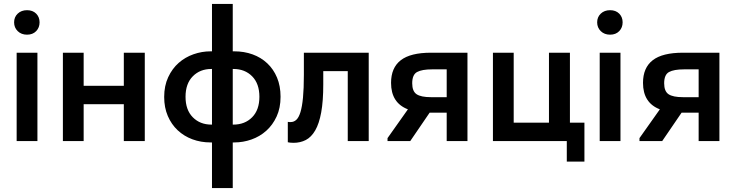

<svg xmlns="http://www.w3.org/2000/svg" viewBox="-20 -720 3757 980"><path d="M65 -451H171V0H65ZM118 -543Q89 -543 70.5 -561Q52 -579 52 -606Q52 -633 70.5 -650.5Q89 -668 118 -668Q147 -668 164.5 -650.5Q182 -633 182 -606Q182 -579 164.5 -561Q147 -543 118 -543Z M612 -188H407V0H301V-451H407V-282H612V-451H719V0H612Z M1055 7Q1005 7 962 -9Q919 -25 887 -55Q855 -85 836.5 -128Q818 -171 818 -225Q818 -282 838.5 -326Q859 -370 892 -399Q925 -428 967.5 -443Q1010 -458 1055 -458H1062V-700H1168V-458H1176Q1226 -458 1269 -442.5Q1312 -427 1344 -397Q1376 -367 1394 -324Q1412 -281 1412 -226Q1412 -169 1392 -125.5Q1372 -82 1339 -52.5Q1306 -23 1263.5 -8Q1221 7 1176 7H1168V240H1062V7ZM1168 -368V-84H1171Q1230 -84 1267 -121.5Q1304 -159 1304 -226Q1304 -293 1267 -330.5Q1230 -368 1171 -368ZM927 -226Q927 -159 964 -121.5Q1001 -84 1059 -84H1062V-368H1059Q1001 -368 964 -330.5Q927 -293 927 -226Z M1478 9Q1467 9 1460.5 8Q1454 7 1449 6V-98Q1453 -97 1457 -97Q1461 -97 1464 -97Q1480 -97 1492.5 -108.5Q1505 -120 1513.5 -147.5Q1522 -175 1526.5 -221.5Q1531 -268 1531 -338V-451H1862V0H1755V-357H1630V-289Q1630 -204 1619.5 -146.5Q1609 -89 1589 -54.5Q1569 -20 1541 -5.5Q1513 9 1478 9Z M1958 -15 2062 -162Q1976 -195 1976 -297Q1976 -374 2025.5 -412.5Q2075 -451 2180 -451H2366V0H2260V-145H2173L2074 0H1958ZM2260 -224V-366H2185Q2134 -366 2109 -352.5Q2084 -339 2084 -295Q2084 -254 2106.5 -239Q2129 -224 2180 -224Z M2873 0H2496V-451H2602V-94H2782V-451H2889V-94H2963V105H2873Z M3041 -451H3147V0H3041ZM3094 -543Q3065 -543 3046.5 -561Q3028 -579 3028 -606Q3028 -633 3046.5 -650.5Q3065 -668 3094 -668Q3123 -668 3140.5 -650.5Q3158 -633 3158 -606Q3158 -579 3140.5 -561Q3123 -543 3094 -543Z M3244 -15 3348 -162Q3262 -195 3262 -297Q3262 -374 3311.5 -412.5Q3361 -451 3466 -451H3652V0H3546V-145H3459L3360 0H3244ZM3546 -224V-366H3471Q3420 -366 3395 -352.5Q3370 -339 3370 -295Q3370 -254 3392.5 -239Q3415 -224 3466 -224Z"/></svg>

Font: Tilda Sans Semibold
Style: Regular
Weight: 600
Designer: ParaType Ltd
Foundry: ParaType Ltd
Version: Version 1.009